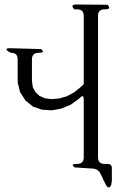

<svg xmlns="http://www.w3.org/2000/svg" viewBox="-20 -774 540 854"><path d="M312.5 -29.3Q290 -44.9 323.2 -44.9Q352.5 -44.9 352.5 -74.2V-330.1Q352.5 -358.4 334 -336.9L294.9 -308.6L252.9 -291L210 -283.2L167 -286.1L127 -299.8L93.8 -326.2L69.3 -364.3L58.6 -407.2V-509.8Q58.6 -539.1 29.3 -539.1L18.6 -543.9Q-3.9 -559.6 24.4 -559.6L162.1 -555.7Q184.6 -539.1 151.4 -539.1Q122.1 -539.1 122.1 -509.8V-414.1L126 -385.7L137.7 -364.3L155.3 -347.7L179.7 -336.9L209 -333L242.2 -335.9L277.3 -345.7L311.5 -364.3L344.7 -391.6L352.5 -400.4V-703.1Q352.5 -732.4 323.2 -732.4H310.5Q290 -753.9 319.3 -753.9L458 -752.9Q478.5 -732.4 445.3 -732.4Q416 -732.4 416 -704.1V-74.2Q416 -44.9 445.3 -44.9H458Q478.5 -44.9 477.5 -24.4V18.6V30.3L474.6 48.8Q464.8 70.3 452.1 49.8L440.4 27.3L435.5 15.6L428.7 2.9Q418 -24.4 388.7 -24.4Z"/></svg>

Font: B2 Hana
Style: Regular
Weight: 500
Version: 2020-08-05; (max)